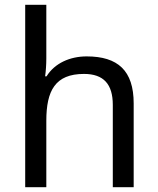

<svg xmlns="http://www.w3.org/2000/svg" viewBox="-20 -780 658 800"><path d="M173 -537V-760H85V0H173V-277C173 -402 210 -472 330 -472C412 -472 450 -429 450 -343V0H537V-349C537 -486 471 -545 341 -545C272 -545 208 -517 174 -462H168C171 -483 173 -511 173 -537Z"/></svg>

Font: Noto Sans Gurmukhi UI
Style: Regular
Weight: 400
Designer: Jelle Bosma - Monotype Design Team
Foundry: Monotype Imaging Inc.
Version: Version 2.004